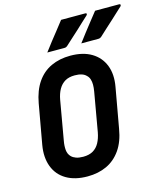

<svg xmlns="http://www.w3.org/2000/svg" viewBox="-137 -1049 1010 1173"><g transform="rotate(-15 368.0 -463.0)"><path d="M361 -946Q398 -946 420 -946Q442 -946 462.5 -946Q483 -946 515 -946Q521 -946 522 -941.5Q523 -937 518 -932Q495 -911 478 -895Q461 -879 444.5 -863.5Q428 -848 406.5 -829Q385 -810 354 -781Q351 -779 347 -777Q343 -775 337 -775Q315 -775 297 -775Q279 -775 262 -775Q245 -775 228 -775Q251 -806 272.5 -833.5Q294 -861 316 -888.5Q338 -916 361 -946ZM576 -946Q613 -946 635 -946Q657 -946 677.5 -946Q698 -946 729 -946Q735 -946 736 -941.5Q737 -937 733 -932Q710 -911 693 -895Q676 -879 659 -863.5Q642 -848 621 -829Q600 -810 569 -781Q566 -779 561.5 -777Q557 -775 551 -775Q530 -775 511.5 -775Q493 -775 476.5 -775Q460 -775 443 -775Q466 -806 487.5 -833.5Q509 -861 530.5 -888.5Q552 -916 576 -946ZM358 -720Q438 -720 491.5 -688Q545 -656 567.5 -598.5Q590 -541 576 -464L531 -212Q518 -133 482 -81.5Q446 -30 392.5 -5Q339 20 271 20Q191 20 137 -12Q83 -44 61 -102.5Q39 -161 52 -237L97 -489Q111 -567 146.5 -618.5Q182 -670 236 -695Q290 -720 358 -720ZM186 -229Q180 -197 182.5 -170.5Q185 -144 202 -127Q213 -116 231 -109.5Q249 -103 276 -103Q313 -103 338 -117.5Q363 -132 378 -159.5Q393 -187 400 -225L443 -471Q447 -494 447 -513Q447 -532 442 -547.5Q437 -563 426 -573Q415 -585 397 -591Q379 -597 353 -597Q316 -597 291.5 -582.5Q267 -568 251.5 -541Q236 -514 229 -475Z"/></g></svg>

Font: RecMonoLinear Nerd Font Mono
Style: Bold Italic
Weight: 700
Italic angle: -10°
Monospace: yes
Version: Version 1.085; ttfautohint (v1.8.4.7-5d5b);Nerd Fonts 3.2.1